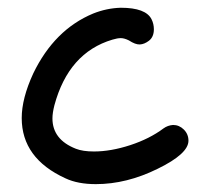

<svg xmlns="http://www.w3.org/2000/svg" viewBox="-20 -467 528 488"><path d="M216.8 -432.6Q251 -446.3 287.1 -447.3Q350.6 -447.3 365.2 -418Q371.1 -406.2 371.1 -392.6Q371.1 -373 358.4 -363.3Q346.7 -354.5 335.4 -354Q324.2 -353.5 307.6 -364.3Q295.9 -370.1 287.1 -370.1Q278.3 -370.1 265.6 -366.2Q154.3 -333 118.2 -199.2Q113.3 -179.7 113.3 -166Q113.3 -112.3 172.9 -88.9Q190.4 -82 218.8 -82Q261.7 -82 311 -98.1Q360.4 -114.3 395.5 -140.6Q406.2 -148.4 419.9 -149.4Q435.5 -149.4 447.3 -137.7Q459 -126 459 -109.4Q459 -76.2 380.9 -38.1Q301.8 1 223.6 1Q177.7 1 146.5 -13.7Q35.2 -64.5 35.2 -167Q35.2 -216.8 64.5 -280.3Q118.2 -391.6 216.8 -432.6Z"/></svg>

Font: sage sans
Style: Regular
Weight: 400
Version: Version 001.032